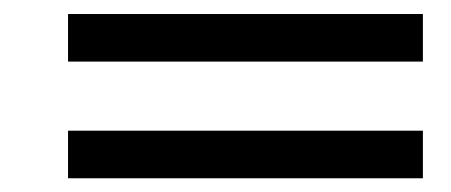

<svg xmlns="http://www.w3.org/2000/svg" viewBox="-20 -416 643 274"><path d="M77.1 -328.1V-396H583.5V-328.1ZM77.1 -161.6V-229.5H583.5V-161.6Z"/></svg>

Font: Federov2
Style: Regular
Weight: 400
Designer: Olexa M. Volochay | Cyreal.org
Foundry: Olexa M. Volochay | Cyreal.org
Version: Version 1.000